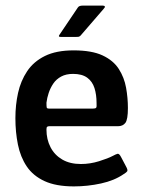

<svg xmlns="http://www.w3.org/2000/svg" viewBox="-20 -659 507 686"><path d="M35 -237Q35 -284 44.5 -327Q54 -370 77 -404.5Q100 -439 140.5 -459Q181 -479 243 -479Q308 -479 346.5 -461Q385 -443 404.5 -412.5Q424 -382 430.5 -345.5Q437 -309 437 -273Q437 -232 428 -220Q419 -208 401 -208H156Q151 -208 148.5 -206Q146 -204 146 -196Q146 -161 160.5 -133Q175 -105 202.5 -89Q230 -73 269 -73Q302 -73 334 -83Q366 -93 383 -102Q394 -108 400 -109.5Q406 -111 413 -97L432 -61Q437 -51 434.5 -47Q432 -43 422 -37Q389 -14 341 -3.5Q293 7 244 7Q180 7 139 -12Q98 -31 75.5 -64.5Q53 -98 44 -142.5Q35 -187 35 -237ZM325 -291Q325 -321 317.5 -344.5Q310 -368 291.5 -381.5Q273 -395 241 -395Q216 -395 198.5 -385.5Q181 -376 170.5 -360.5Q160 -345 154 -327Q148 -309 146 -292Q146 -278 147 -274.5Q148 -271 156 -271H312Q321 -271 323.5 -274Q326 -277 325 -291ZM198 -527Q191 -527 190.5 -529.5Q190 -532 196 -540L258 -632Q262 -639 276 -639H347Q353 -639 354.5 -636Q356 -633 350 -627L268 -532Q264 -528 260.5 -527.5Q257 -527 250 -527Z"/></svg>

Font: Glory SemiBold
Style: Regular
Weight: 600
Designer: Robert Leuschke
Foundry: Robert Leuschke
Version: Version 1.011